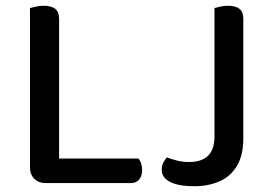

<svg xmlns="http://www.w3.org/2000/svg" viewBox="-20 -634 947 666"><path d="M84 -372H185V-8L138 1Q114 1 99 -14Q84 -29 84 -53ZM138 1V-84H460Q466 -78 469.5 -67.5Q473 -57 473 -44Q473 -23 462.5 -11Q452 1 434 1ZM185 -278H84V-606Q91 -608 104 -611Q117 -614 131 -614Q158 -614 171.5 -603.5Q185 -593 185 -568ZM724 -289H824V-154Q824 -95 801.5 -58Q779 -21 740.5 -4.5Q702 12 654 12Q599 12 570 -3Q541 -18 541 -45Q541 -60 547 -71Q553 -82 559 -88Q574 -82 594 -77Q614 -72 635 -72Q679 -72 701.5 -93.5Q724 -115 724 -162ZM824 -255H724V-606Q730 -608 743.5 -611Q757 -614 770 -614Q797 -614 810.5 -603.5Q824 -593 824 -568Z"/></svg>

Font: Baloo Tamma 2 Medium
Style: Regular
Weight: 500
Designer: Divya Kowshik, Shuchita Grover and Ek Type
Foundry: Ek Type
Version: Version 1.700